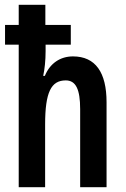

<svg xmlns="http://www.w3.org/2000/svg" viewBox="-20 -780 524 800"><path d="M169 -760H58V-676H1V-594H58V0H168V-261C168 -396 193 -445 254 -445C296 -445 314 -408 314 -325V0H424V-354C424 -478 378 -545 284 -545C231 -545 188 -516 167 -464H160C166 -491 170 -528 170 -567V-594H275V-676H169Z"/></svg>

Font: Noto Sans Sinhala UI ExtraCondensed SemiBold
Style: Regular
Weight: 600
Width: 2
Designer: Jelle Bosma - Monotype Design Team
Foundry: Monotype Imaging Inc.
Version: Version 2.006